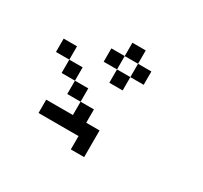

<svg xmlns="http://www.w3.org/2000/svg" viewBox="-160 -1124 1321 1247"><g transform="rotate(30 500.0 -500.0)"><path d="M200 -200V-300H400V-400H500V-300H600V-100H500V-200ZM200 -500V-600H300V-500ZM200 -700V-600H100V-700ZM400 -500V-400H300V-500ZM400 -700V-800H500V-700ZM600 -700V-600H500V-700ZM600 -900V-800H500V-900ZM600 -800H700V-700H600Z"/></g></svg>

Font: Galmuri9 Regular
Style: Regular
Weight: 400
Designer: Lee Minseo (quiple)
Version: Version 2.399;hotconv 1.1.1;makeotfexe 2.6.0 DEVELOPMENT